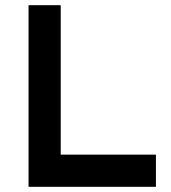

<svg xmlns="http://www.w3.org/2000/svg" viewBox="-20 -720 658 740"><path d="M90 0V-700H214V-124H581V0Z"/></svg>

Font: Afrihost Sans Med
Style: Regular
Weight: 500
Designer: Afrihost SP Pty Ltd
Version: Version 1.000